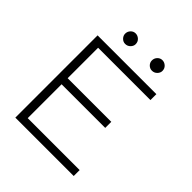

<svg xmlns="http://www.w3.org/2000/svg" viewBox="-215 -903 1030 1030"><g transform="rotate(45 300.0 -388.0)"><path d="M76 0V-624H522V-579H125V-348H456V-302H125V-45H519V0ZM213 -696Q197 -696 185.5 -708Q174 -720 174 -735Q174 -752 185.5 -764Q197 -776 213 -776Q229 -776 241.5 -764.5Q254 -753 254 -735Q254 -720 242 -708Q230 -696 213 -696ZM416 -696Q400 -696 388.5 -707.5Q377 -719 377 -735Q377 -752 388.5 -764Q400 -776 416 -776Q432 -776 444.5 -764.5Q457 -753 457 -735Q457 -720 445 -708Q433 -696 416 -696Z"/></g></svg>

Font: Inconsolata Expanded Light
Style: Regular
Weight: 300
Width: 7
Monospace: yes
Designer: Raph Levien, Cyreal, Brenton Simpson
Foundry: Raph Levien, Cyreal, Google
Version: Version 3.001; ttfautohint (v1.8.2.53-6de2)